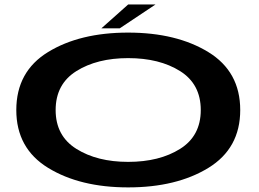

<svg xmlns="http://www.w3.org/2000/svg" viewBox="-20 -827 1153 854"><path d="M550 6.5Q765 6.5 906.8 -80.2Q1048.5 -167 1048.5 -337.5Q1048.5 -508.5 906.8 -595.2Q765 -682 550 -682Q335 -682 193.8 -595.5Q52.5 -509 52.5 -337.5Q52.5 -167 194.2 -80.2Q336 6.5 550 6.5ZM550 -107Q412 -107 319.8 -164.8Q227.5 -222.5 227.5 -337.5Q227.5 -453 319.8 -510.8Q412 -568.5 550 -568.5Q689 -568.5 781 -510.8Q873 -453 873 -337.5Q873 -222.5 781 -164.8Q689 -107 550 -107ZM431 -701H512.5L671.5 -807H550Z"/></svg>

Font: Anybody ExtraExpanded SemiBold
Style: Regular
Weight: 600
Width: 8
Version: Version 1.113;gftools[0.9.25]